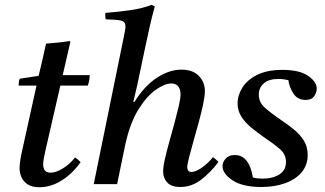

<svg xmlns="http://www.w3.org/2000/svg" viewBox="-20 -772 1362 805"><path d="M348 -413H233L170 -139Q161 -100 161 -83Q161 -67 168 -57.5Q175 -48 193 -48Q214 -48 243 -65.5Q272 -83 295 -112Q308 -103 318 -92Q283 -43 238 -15Q193 13 145 13Q113 13 94.5 0Q76 -13 69 -31.5Q62 -50 62 -66Q62 -77 64 -93Q66 -109 71 -132L133 -413H58Q58 -421 59 -428Q60 -435 63 -442L142 -454Q149 -483 157.5 -519.5Q166 -556 173 -589Q197 -591 222.5 -593.5Q248 -596 272 -600L275 -596Q268 -566 261 -535.5Q254 -505 243 -457H356Q356 -445 354 -434.5Q352 -424 348 -413Z M504 -160 471 0H373L499 -617Q502 -631 504 -643Q506 -655 506 -662Q506 -681 488.5 -685.5Q471 -690 423 -691Q422 -698 421.5 -704.5Q421 -711 422 -718Q476 -722 527.5 -729.5Q579 -737 616 -752L629 -745Q617 -702 607 -657.5Q597 -613 587 -565L555 -413L539 -345H544Q585 -411 637 -445.5Q689 -480 741 -480Q788 -480 813.5 -454Q839 -428 839 -390Q839 -369 831.5 -334Q824 -299 813 -258.5Q802 -218 791 -179.5Q780 -141 772.5 -111.5Q765 -82 765 -70Q765 -63 769 -57Q773 -51 783 -51Q800 -51 826 -69Q852 -87 873 -113Q886 -104 896 -93Q862 -48 822.5 -18Q783 12 736 12Q699 12 681.5 -6.5Q664 -25 664 -53Q664 -73 671.5 -106Q679 -139 690 -178Q701 -217 711.5 -256Q722 -295 729.5 -327Q737 -359 737 -377Q737 -397 727.5 -409.5Q718 -422 698 -422Q671 -422 633 -395.5Q595 -369 559.5 -311.5Q524 -254 504 -160Z M1076 12Q997 12 955 -16Q913 -44 913 -75Q913 -92 926 -107Q939 -122 964 -122Q989 -122 1004.5 -108Q1020 -94 1028.5 -72Q1037 -50 1040 -28Q1051 -25 1061.5 -24Q1072 -23 1082 -23Q1123 -23 1151 -40.5Q1179 -58 1179 -93Q1179 -124 1155 -145.5Q1131 -167 1085 -198Q1058 -217 1033 -237.5Q1008 -258 992 -283Q976 -308 976 -339Q976 -371 995.5 -403.5Q1015 -436 1057 -457.5Q1099 -479 1164 -479Q1236 -479 1272 -454Q1308 -429 1308 -400Q1308 -385 1297.5 -369Q1287 -353 1261 -353Q1228 -353 1210.5 -379.5Q1193 -406 1189 -436Q1168 -441 1147 -441Q1107 -441 1086 -422.5Q1065 -404 1065 -375Q1065 -344 1089.5 -321.5Q1114 -299 1161 -267Q1188 -249 1213 -228.5Q1238 -208 1254 -182.5Q1270 -157 1270 -122Q1270 -80 1245 -50Q1220 -20 1176 -4Q1132 12 1076 12Z"/></svg>

Font: Tiro Bangla
Style: Italic
Weight: 400
Italic angle: -11°
Designer: Bangla: John Hudson & Fiona Ross, assisted by Neelakash Kshetrimayum. Latin: John Hudson with Paul Hanslow, assisted by 
Foundry: Tiro Typeworks Ltd.
Version: Version 1.60